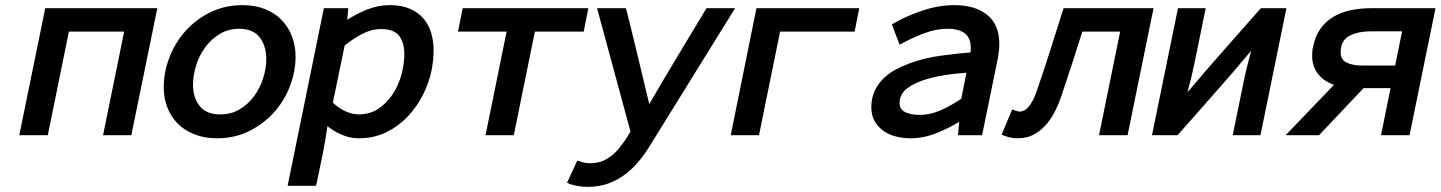

<svg xmlns="http://www.w3.org/2000/svg" viewBox="-20 -526 5605 747"><path d="M156 -494H592L491 0H381L463 -403H248L166 0H55Z M1016 -297Q1016 -347 990.5 -380.5Q965 -414 910 -414Q868 -414 834.5 -393.5Q801 -373 778 -341.5Q755 -310 743 -271.5Q731 -233 731 -196Q731 -147 756.5 -114Q782 -81 837 -81Q880 -81 913 -101Q946 -121 969 -152.5Q992 -184 1004 -222Q1016 -260 1016 -297ZM617 -187Q617 -244 638.5 -301Q660 -358 700 -403.5Q740 -449 797 -477.5Q854 -506 924 -506Q973 -506 1011.5 -490.5Q1050 -475 1076 -448Q1102 -421 1116 -384.5Q1130 -348 1130 -306Q1130 -249 1108.5 -192Q1087 -135 1047 -90Q1007 -45 950.5 -16.5Q894 12 824 12Q775 12 736 -3.5Q697 -19 671 -45.5Q645 -72 631 -108.5Q617 -145 617 -187Z M1376 -81Q1420 -81 1453 -103.5Q1486 -126 1508.5 -160.5Q1531 -195 1542 -236.5Q1553 -278 1553 -315Q1553 -361 1532.5 -387Q1512 -413 1462 -413Q1425 -413 1387.5 -393Q1350 -373 1321 -349L1275 -127Q1295 -107 1322 -94Q1349 -81 1376 -81ZM1254 -35Q1246 21 1235 76Q1224 131 1212 187L1209 197H1099L1240 -494H1335L1331 -449Q1366 -472 1408.5 -489Q1451 -506 1496 -506Q1542 -506 1574.5 -492Q1607 -478 1627.5 -454Q1648 -430 1657.5 -398Q1667 -366 1667 -330Q1667 -292 1659 -252Q1650 -207 1627 -160Q1604 -113 1568 -74.5Q1532 -36 1484 -12Q1436 12 1376 12Q1342 12 1310.5 -1.5Q1279 -15 1254 -35Z M1951 -403H1762L1780 -494H2269L2251 -403H2061L1979 0H1869Z M2506 -121Q2560 -214 2614.5 -304.5Q2669 -395 2725 -488L2729 -494H2840L2514 32Q2495 64 2471.5 94Q2448 124 2418 148Q2388 172 2350.5 186.5Q2313 201 2266 201Q2250 201 2233 198.5Q2216 196 2200 191L2186 185L2226 99L2240 103Q2257 109 2276 109Q2307 109 2330 98Q2353 87 2372 69Q2381 60 2389.5 49.5Q2398 39 2406 28Q2421 7 2433 -14L2303 -494H2415L2418 -484Q2441 -393 2462.5 -302.5Q2484 -212 2506 -121Z M2923 -494H3323L3305 -403H3015L2933 0H2823Z M3557 -79Q3600 -79 3642 -98Q3684 -117 3720 -142L3740 -243Q3711 -241 3679 -237Q3656 -234 3632 -229.5Q3608 -225 3585 -218Q3538 -204 3509 -182Q3480 -160 3480 -125Q3480 -100 3502.5 -89.5Q3525 -79 3557 -79ZM3712 -52Q3671 -27 3622 -7.5Q3573 12 3522 12Q3493 12 3465.5 5Q3438 -2 3417 -17Q3396 -32 3383 -54.5Q3370 -77 3370 -108Q3370 -143 3382 -170Q3394 -197 3414.5 -218Q3435 -239 3462.5 -254Q3490 -269 3520 -280Q3578 -301 3641.5 -309.5Q3705 -318 3756 -322Q3756 -327 3756.5 -330.5Q3757 -334 3757 -339Q3757 -378 3734 -396Q3711 -414 3666 -414Q3623 -414 3578.5 -397.5Q3534 -381 3495 -360L3480 -352L3450 -431L3460 -437Q3509 -465 3571 -485.5Q3633 -506 3693 -506Q3774 -506 3821 -468Q3868 -430 3868 -354Q3868 -340 3866 -326Q3864 -312 3862 -298L3801 0H3707Z M4338 -403H4191Q4152 -279 4110 -154Q4102 -130 4088.5 -101Q4075 -72 4055 -47Q4035 -22 4006.5 -5Q3978 12 3939 12Q3914 12 3890 3L3877 -2L3918 -100L3932 -95Q3941 -92 3947 -92Q3971 -92 3991 -123Q4000 -137 4006.5 -153Q4013 -169 4017 -182Q4043 -257 4067 -333Q4091 -409 4115 -485L4118 -494H4468L4367 0H4256Z M4848 -329Q4779 -246 4708 -166Q4637 -86 4566 -5L4561 0H4462L4563 -494H4671L4628 -284Q4622 -255 4615 -225.5Q4608 -196 4600 -167Q4669 -249 4739.5 -328.5Q4810 -408 4881 -489L4886 -494H4985L4884 0H4776L4819 -210Q4825 -240 4832.5 -269.5Q4840 -299 4848 -329Z M5408 -271 5435 -404H5313Q5262 -404 5229 -386Q5196 -368 5196 -322Q5196 -293 5220 -282Q5244 -271 5280 -271ZM4982 0 5170 -196Q5130 -210 5107.5 -239Q5085 -268 5085 -310Q5085 -330 5089 -345Q5097 -386 5117.5 -414.5Q5138 -443 5167.5 -460.5Q5197 -478 5234 -486Q5271 -494 5312 -494H5565L5464 0H5353L5390 -183H5285L5112 0Z"/></svg>

Font: Codetta
Style: Bold Italic
Weight: 700
Italic angle: -11°
Designer: Ulrich Proeller
Foundry: PROSA GmbH
Version: Version 2.00;September 29, 2018;FontCreator 11.5.0.2427 64-b